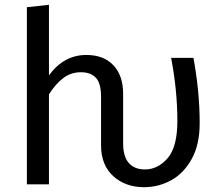

<svg xmlns="http://www.w3.org/2000/svg" viewBox="-20 -768 922 800"><path d="M812 -255Q812 -165 778.5 -105Q745 -45 692.5 -16.5Q640 12 580 12Q503 12 452 -34Q401 -80 401 -163V-365Q401 -421 379.5 -444Q358 -467 317 -467Q276 -467 244 -443Q212 -419 184 -375V0H92V-738L184 -748V-454Q246 -539 340 -539Q412 -539 452.5 -496Q493 -453 493 -378V-171Q493 -116 516.5 -89Q540 -62 584 -62Q638 -62 678.5 -109Q719 -156 719 -263Q719 -392 693 -527H786Q812 -386 812 -255Z"/></svg>

Font: FiraGOUPP
Style: Medium
Weight: 400
Designer: bBox Type
Foundry: bBox Type GmbH
Version: Version 1.001